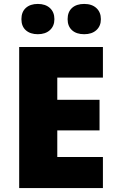

<svg xmlns="http://www.w3.org/2000/svg" viewBox="-20 -952 589 972"><path d="M501 0H77.1V-713.9H501V-559.1H270V-446.8H483.9V-292H270V-157.2H501ZM88.4 -855Q88.4 -891.6 110.8 -911.9Q133.3 -932.1 171.4 -932.1Q210 -932.1 232.7 -911.4Q255.4 -890.6 255.4 -855Q255.4 -820.3 232.7 -799.6Q210 -778.8 171.4 -778.8Q133.3 -778.8 110.8 -798.8Q88.4 -818.8 88.4 -855ZM322.3 -855Q322.3 -891.6 344.7 -911.9Q367.2 -932.1 406.2 -932.1Q445.3 -932.1 468 -911.1Q490.7 -890.1 490.7 -855Q490.7 -820.3 468 -799.6Q445.3 -778.8 406.2 -778.8Q366.7 -778.8 344.5 -799.1Q322.3 -819.3 322.3 -855Z"/></svg>

Font: OpenSansExtrabold
Style: Regular
Weight: 800
Foundry: Ascender Corporation
Version: Version 1.10